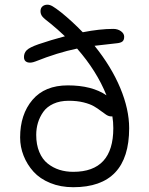

<svg xmlns="http://www.w3.org/2000/svg" viewBox="-20 -825 630 810"><path d="M289.1 -35.2Q235.4 -35.2 191.9 -53Q148.4 -70.8 121.3 -100.8Q94.2 -130.9 79.6 -168Q64.9 -205.1 64.9 -245.1Q64.9 -342.3 116.9 -403.6Q168.9 -464.8 266.1 -464.8Q367.7 -464.8 429.2 -422.9Q388.2 -525.4 305.2 -620.1Q222.7 -603 129.9 -565.9Q108.9 -557.6 95 -562.5Q81.1 -567.4 81.1 -584Q81.1 -601.6 92.8 -613.3Q104.5 -625 142.1 -638.2Q193.4 -655.8 253.9 -671.9Q221.7 -702.6 193.8 -725.1Q166 -746.1 158.4 -755.6Q150.9 -765.1 150.9 -777.8Q150.9 -791 159.2 -798.1Q167.5 -805.2 180.2 -805.2Q190.4 -805.2 202.1 -798.3Q213.9 -791.5 237.8 -772.9Q284.2 -735.4 329.1 -689Q401.4 -703.1 458 -703.1Q476.6 -703.1 490.2 -693.4Q503.9 -683.6 503.9 -669.9Q503.9 -655.8 496.1 -649.7Q488.3 -643.6 469.2 -642.1Q449.7 -640.1 417.2 -636.2Q384.8 -632.3 378.9 -631.8Q449.7 -543.9 487.3 -453.9Q524.9 -363.8 524.9 -284.2Q524.9 -35.2 289.1 -35.2ZM132.8 -255.9Q132.8 -214.8 145.8 -183.8Q158.7 -152.8 181.2 -135Q203.6 -117.2 230.7 -108.6Q257.8 -100.1 289.1 -100.1Q458 -100.1 458 -284.2Q458 -311 454.1 -334H448.2Q439 -334 428.2 -340.8Q417.5 -347.7 405 -357.4Q392.6 -367.2 376.2 -376.7Q359.9 -386.2 332.3 -393.1Q304.7 -399.9 270 -399.9Q232.9 -399.9 205.3 -387.2Q177.7 -374.5 162.6 -353Q147.5 -331.5 140.1 -307.1Q132.8 -282.7 132.8 -255.9Z"/></svg>

Font: Shantell Sans Irregular Bouncy
Style: Regular
Weight: 300
Designer: Stephen Nixon, Anya Danilova, Shantell Martin
Foundry: Arrow Type
Version: Version 1.006;[9816181b4]